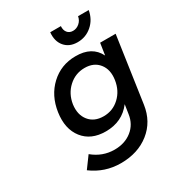

<svg xmlns="http://www.w3.org/2000/svg" viewBox="-217 -885 1126 1219"><g transform="rotate(-30 346.0 -275.5)"><path d="M100.1 127 161.1 43.9Q231.4 102.1 318.8 102.1Q395 102.1 446.5 61Q498 20 507.8 -48.8L518.1 -116.2Q449.7 -25.9 329.1 -25.9Q221.2 -25.9 165.3 -97.2Q109.4 -168.5 126 -283.2Q142.6 -396 217.5 -465.8Q292.5 -535.6 397.9 -536.1Q519.5 -537.6 564.9 -445.8L578.1 -532.2H691.9L622.1 -51.8Q605.5 62.5 521 129.6Q436.5 196.8 311 196.8Q193.8 196.8 100.1 127ZM232.9 -279.8Q223.1 -207.5 259.8 -161.9Q296.4 -116.2 365.2 -116.2Q432.6 -116.2 481.4 -161.9Q530.3 -207.5 541 -279.8Q551.8 -352.1 515.6 -397.5Q479.5 -442.9 412.1 -442.9Q344.2 -442.9 294.2 -397.2Q244.1 -351.6 232.9 -279.8ZM336.9 -748H415Q412.6 -719.2 427 -701.2Q441.4 -683.1 467.8 -683.1Q494.1 -683.1 515.1 -701.4Q536.1 -719.7 541 -748H619.1Q607.9 -684.6 562.7 -645.3Q517.6 -606 457 -606Q397 -606 363.8 -645.3Q330.6 -684.6 336.9 -748Z"/></g></svg>

Font: Trueno
Style: Italic
Weight: 400
Designer: Julieta Ulanovsky
Foundry: Julieta Ulanovsky
Version: Version 3.001b | FøM Fix